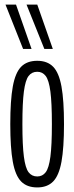

<svg xmlns="http://www.w3.org/2000/svg" viewBox="-20 -810 325 840"><path d="M25 -267Q25 -371 36 -431.5Q47 -492 72.5 -518Q98 -544 143 -544Q187 -544 212.5 -518Q238 -492 249 -431.5Q260 -371 260 -267Q260 -163 249 -102.5Q238 -42 212.5 -16Q187 10 143 10Q98 10 72.5 -16Q47 -42 36 -102.5Q25 -163 25 -267ZM78 -267Q78 -174 84.5 -124.5Q91 -75 105 -56.5Q119 -38 143 -38Q166 -38 180 -56.5Q194 -75 200.5 -124.5Q207 -174 207 -267Q207 -360 200.5 -409.5Q194 -459 180 -477.5Q166 -496 143 -496Q119 -496 105 -477.5Q91 -459 84.5 -409.5Q78 -360 78 -267ZM81 -596 4 -790H50L118 -596ZM174 -596 96 -790H143L211 -596Z"/></svg>

Font: Georama Extra Condensed Light
Style: Regular
Weight: 300
Width: 2
Designer: Jean-Baptiste Levee
Foundry: Production Type
Version: Version 1.000